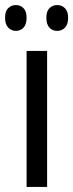

<svg xmlns="http://www.w3.org/2000/svg" viewBox="-40 -738 289 758"><path d="M146 0H65V-537H146ZM-20 -668Q-20 -694 -7.5 -706Q5 -718 23 -718Q41 -718 53 -705.5Q65 -693 65 -668Q65 -642 53 -629Q41 -616 23 -616Q5 -616 -7.5 -629Q-20 -642 -20 -668ZM143 -668Q143 -694 155.5 -706Q168 -718 186 -718Q204 -718 216.5 -705.5Q229 -693 229 -668Q229 -642 216.5 -629Q204 -616 186 -616Q167 -616 155 -629Q143 -642 143 -668Z"/></svg>

Font: Noto Sans Lao ExtraCondensed
Style: Regular
Weight: 400
Width: 2
Designer: Monotype Design Team
Foundry: Monotype Imaging Inc.
Version: Version 2.003; ttfautohint (v1.8.4.7-5d5b)